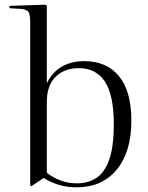

<svg xmlns="http://www.w3.org/2000/svg" viewBox="-20 -786 631 820"><path d="M115 9 109 6V-688Q109 -721 102.5 -733.5Q96 -746 69 -748L20 -751L21 -761L173 -766L180 -762V-432H181Q205 -480 246 -502.5Q287 -525 339 -525Q435 -525 488 -461Q541 -397 541 -270Q541 -137 478.5 -61.5Q416 14 307 14Q230 14 166 -26ZM309 -3Q356 -3 391.5 -26Q427 -49 446.5 -104.5Q466 -160 466 -255Q466 -380 428 -437.5Q390 -495 317 -495Q255 -495 217.5 -458Q180 -421 180 -350V-48Q207 -27 239 -15Q271 -3 309 -3Z"/></svg>

Font: Literata 72pt Light
Style: Regular
Weight: 300
Designer: Latin by Veronika Burian and Jose Scaglione. Greek by Irene Vlachou. Cyrillic by Vera Evstafieva.
Foundry: TypeTogether
Version: Version 3.002